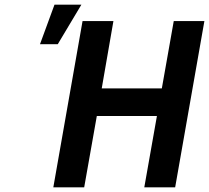

<svg xmlns="http://www.w3.org/2000/svg" viewBox="-20 -801 894 821"><path d="M729 0 854 -711H723L672 -423H415L465 -711H333L208 0H340L394 -305H651L597 0ZM213 -781 151 -612H227L328 -781Z"/></svg>

Font: Asimov
Style: NarIt
Weight: 500
Designer: Google
Version: Version 2.000980; 2014